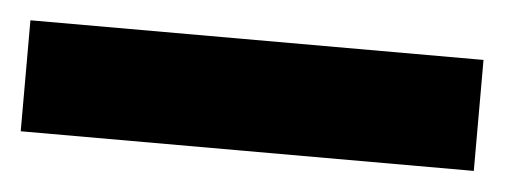

<svg xmlns="http://www.w3.org/2000/svg" viewBox="-26 -41 531 202"><g transform="rotate(5 239.5 59.5)"><path d="M0 1V118.2H478.5V1Z"/></g></svg>

Font: Sen-gleads
Style: Bold
Weight: 700
Designer: Kosal Sen, Philatype
Foundry: Philatype
Version: Version 1.004; ttfautohint (v1.8.3)